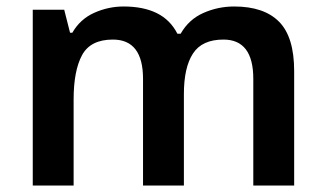

<svg xmlns="http://www.w3.org/2000/svg" viewBox="-20 -572 1004 592"><path d="M702 -552Q794 -552 840.5 -505Q887 -458 887 -353V0H761V-329Q761 -450 669 -450Q603 -450 575 -407Q547 -364 547 -282V0H421V-329Q421 -450 328 -450Q259 -450 233 -402Q207 -354 207 -265V0H81V-542H178L196 -471H203Q227 -513 270.5 -532.5Q314 -552 361 -552Q422 -552 463.5 -531.5Q505 -511 527 -468H537Q562 -512 607 -532Q652 -552 702 -552Z"/></svg>

Font: Noto Sans Bassa Vah SemiBold
Style: Regular
Weight: 600
Designer: Monotype Design Team
Foundry: Monotype Imaging Inc.
Version: Version 2.002; ttfautohint (v1.8.4.7-5d5b)